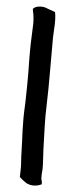

<svg xmlns="http://www.w3.org/2000/svg" viewBox="-57 -779 341 875"><g transform="rotate(5 113.5 -341.5)"><path d="M58 -734 63 -709C65 -695 66 -681 66 -669C65 -628 62 -589 62 -544C62 -518 62 -484 63 -444C63 -403 63 -367 62 -338C62 -302 59 -270 59 -235C59 -200 60 -163 62 -129C64 -95 63 -66 66 -33C68 -12 66 13 66 33C76 43 89 53 103 61H104C124 70 150 67 167 58L168 59C170 46 164 37 164 30V14L166 -15C166 -44 163 -72 162 -101C161 -150 158 -202 158 -253C158 -269 159 -285 159 -302C161 -358 161 -400 161 -467V-613C162 -654 168 -690 160 -731L159 -730L123 -743C103 -753 66 -750 58 -734Z"/></g></svg>

Font: Hussar Pisanka
Style: Sbd
Weight: 600
Designer: Robert Jablonski
Foundry: Cannot Into Space Fonts
Version: Version 1.070